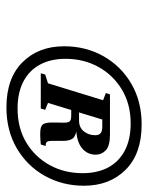

<svg xmlns="http://www.w3.org/2000/svg" viewBox="50 -788 471 612"><g transform="rotate(90 286.0 -482.5)"><path d="M446 -392 441 -376.5Q408.5 -373.5 393.5 -375.5Q378.5 -377.5 374.5 -387.5Q370.5 -397.5 371 -418L371.5 -450Q371.5 -462.5 367.8 -468Q364 -473.5 349 -473.5H304.5L312.5 -498.5H365Q387 -498.5 399.2 -513.8Q411.5 -529 411.5 -550.5Q411.5 -561.5 405.2 -567Q399 -572.5 385.5 -572.5H338L341 -597H409.5Q445.5 -597 459.5 -583.8Q473.5 -570.5 473.5 -552Q473.5 -524.5 452.5 -507.5Q431.5 -490.5 389 -489L387 -491Q411 -490 420.5 -479.8Q430 -469.5 429.5 -447V-414.5Q429.5 -400 432.8 -396Q436 -392 446 -392ZM369 -597 308.5 -399.5 330.5 -390.5 326.5 -376.5H214L218 -390.5L246 -399.5L300 -575L277 -584L281.5 -597ZM326.5 -302.5Q388.5 -302.5 434.8 -330.2Q481 -358 506.8 -405Q532.5 -452 532.5 -510Q532.5 -557.5 514 -591.8Q495.5 -626 460 -644.5Q424.5 -663 374 -663Q312.5 -663 266 -635Q219.5 -607 193.8 -560.2Q168 -513.5 168 -455.5Q168 -408 186.5 -373.8Q205 -339.5 240.5 -321Q276 -302.5 326.5 -302.5ZM377.5 -698Q470.5 -698 521.5 -647Q572.5 -596 572.5 -514Q572.5 -445.5 541 -389.2Q509.5 -333 453.2 -300Q397 -267 323 -267Q230 -267 179 -318Q128 -369 128 -451Q128 -520 159.5 -576Q191 -632 247.2 -665Q303.5 -698 377.5 -698Z"/></g></svg>

Font: Newsreader 36pt
Style: Bold Italic
Weight: 700
Italic angle: -17°
Designer: Hugues Gentile
Foundry: Production Type
Version: Version 1.003